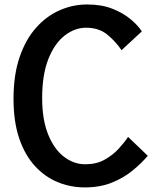

<svg xmlns="http://www.w3.org/2000/svg" viewBox="-20 -804 695 838"><path d="M350.5 14Q288.5 14 232.5 -8.8Q176.5 -31.5 132.8 -79Q89 -126.5 64 -199.5Q39 -272.5 39 -372.5Q39 -477 65.5 -554.5Q92 -632 137.5 -683Q183 -734 240.5 -759.2Q298 -784.5 360.5 -784.5Q423.5 -784.5 470.8 -765.8Q518 -747 550.2 -720Q582.5 -693 599 -667L510.5 -585Q484.5 -623.5 448 -653.2Q411.5 -683 355.5 -683Q306.5 -683 262.5 -649Q218.5 -615 191.2 -546.8Q164 -478.5 164 -376Q164 -282 190 -217.5Q216 -153 259 -120Q302 -87 352.5 -87Q400.5 -87 436.5 -107Q472.5 -127 498 -155Q523.5 -183 539 -206.5L625 -124Q597.5 -91.5 558.5 -59.5Q519.5 -27.5 468 -6.8Q416.5 14 350.5 14Z"/></svg>

Font: Junction SemiBold
Style: Regular
Weight: 600
Designer: Caroline Hadilaksono
Foundry: Caroline Hadilaksono, Tyler Finck, The League of Moveable Type
Version: Version 2.000; ttfautohint (v1.8.3)